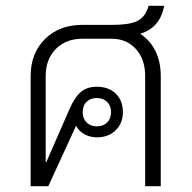

<svg xmlns="http://www.w3.org/2000/svg" viewBox="-20 -644 663 664"><path d="M465 -527Q499 -505 517.5 -467.5Q536 -430 536 -381V0H482V-381Q482 -439 450 -474.5Q418 -510 366 -510H265Q208 -510 173 -474.5Q138 -439 138 -381V-83H140L220 -266Q238 -308 259.5 -326Q281 -344 315 -344Q356 -344 380.5 -320Q405 -296 405 -256Q405 -218 380 -193.5Q355 -169 315 -169Q292 -169 272.5 -179.5Q253 -190 243 -209L147 0H86V-381Q86 -460 135.5 -509Q185 -558 265 -558H369Q426 -558 453 -570.5Q480 -583 491 -615L494 -624H548L546 -616Q531 -548 465 -527ZM266 -256Q266 -234 279.5 -220.5Q293 -207 315 -207Q337 -207 350.5 -220.5Q364 -234 364 -256Q364 -278 350.5 -291.5Q337 -305 315 -305Q293 -305 279.5 -292Q266 -279 266 -256Z"/></svg>

Font: Bai Jamjuree Light
Style: Regular
Weight: 300
Designer: Katatrad Aksorn Co.,Ltd.
Foundry: Cadson Demak Co.,Ltd.
Version: Version 1.000; ttfautohint (v1.6)